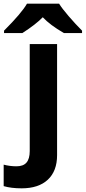

<svg xmlns="http://www.w3.org/2000/svg" viewBox="-84 -786 467 1046"><path d="M-62 -619Q34 -715 63 -766H238Q253 -741 290 -698Q327 -655 363 -619V-606H264Q188 -650 149 -692Q110 -652 38 -606H-62ZM-64 228V111Q-30 120 6 120Q43 120 60.5 99.5Q78 79 78 37V-546H227V59Q227 146 176.5 193Q126 240 34 240Q-23 240 -64 228Z"/></svg>

Font: OpenSansMMV
Style: Bold
Weight: 700
Foundry: Ascender Corporation
Version: Version 4.001